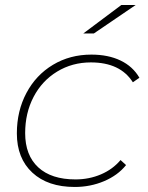

<svg xmlns="http://www.w3.org/2000/svg" viewBox="-20 -740 589 763"><path d="M47 -210Q47 -299 85 -370.5Q123 -442 190.5 -482.5Q258 -523 343 -523Q410 -523 459 -499.5Q508 -476 534 -431L508 -413Q458 -492 341 -492Q267 -492 207 -455.5Q147 -419 113.5 -355Q80 -291 80 -211Q80 -123 132 -75Q184 -27 280 -27Q334 -27 381 -47Q428 -67 459 -104L481 -84Q448 -43 393.5 -20Q339 3 277 3Q170 3 108.5 -54Q47 -111 47 -210ZM462 -720H519L353 -607H311Z"/></svg>

Font: Montserrat Alternates ExLight
Style: Italic
Weight: 275
Italic angle: -11.3°
Designer: Julieta Ulanovsky
Foundry: Julieta Ulanovsky
Version: Version 7.200